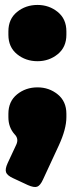

<svg xmlns="http://www.w3.org/2000/svg" viewBox="-20 -572 303 778"><path d="M14 -445Q14 -495 49 -523.5Q84 -552 132 -552Q179 -552 214 -523.5Q249 -495 249 -445V-431Q249 -381 214 -352.5Q179 -324 132 -324Q84 -324 49 -352.5Q14 -381 14 -431ZM11 89 46 14Q57 -10 39 -28Q14 -56 14 -97V-111Q14 -161 49 -189.5Q84 -218 132 -218Q179 -218 214 -189.5Q249 -161 249 -111V-97Q249 -49 218 18L154 156Q143 180 130.5 184.5Q118 189 93 178L33 150Q9 139 4.5 126Q0 113 11 89Z"/></svg>

Font: LT Crewmate
Style: Regular
Weight: 400
Designer: Daniel Lyons
Foundry: LyonsType
Version: Version 1.001;FEAKit 1.0